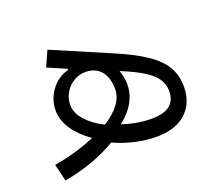

<svg xmlns="http://www.w3.org/2000/svg" viewBox="-98 -639 930 821"><g transform="rotate(-20 367.0 -228.0)"><path d="M69.7 47.6Q139.8 35.3 200.2 13.3Q260.6 -8.7 308.7 -38Q352.6 -17.8 402.2 -6.2Q451.8 5.4 503.2 5.4Q559.1 5.4 599.4 -14.3Q639.7 -34 661.3 -70.4Q683 -106.8 683 -157.3Q683 -208.4 659.8 -248.2Q636.6 -287.9 583.8 -323.2Q531 -358.5 441.9 -395.7L188.6 -504.3L157.2 -434.4L242.4 -397.7L241.8 -392.9Q191.9 -378.9 162.2 -337.8Q132.4 -296.8 132.4 -246.3Q132.4 -201.5 161.7 -159.2Q191 -117 239.1 -84.5Q200 -67.1 152.6 -53.2Q105.3 -39.4 51.1 -29.9ZM374.2 -97.5Q430.8 -140.7 450.1 -195.5Q469.3 -250.3 447.3 -312.8Q510.2 -287.2 547.4 -263.8Q584.6 -240.5 601.1 -215.6Q617.5 -190.7 617.5 -160.5Q617.5 -74.3 507.9 -74.3Q473 -74.3 439.1 -80.4Q405.2 -86.4 374.2 -97.5ZM309.7 -119Q260.5 -143.6 229.9 -177.5Q199.3 -211.4 199.3 -247.9Q199.3 -278.4 214.2 -303.7Q229.1 -329 253.9 -344.1Q278.7 -359.1 308.4 -359.1Q352.8 -359.1 378 -329.4Q403.2 -299.6 403.2 -246.7Q403.2 -211.9 378.7 -179.2Q354.3 -146.6 309.7 -119Z"/></g></svg>

Font: Estedad-FD VF
Style: Regular
Weight: 100
Designer: Amin Abedi
Version: Version 7.3